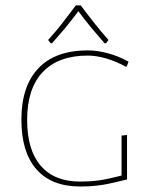

<svg xmlns="http://www.w3.org/2000/svg" viewBox="-20 -678 572 701"><path d="M300.8 -494.1Q334 -494.1 374.5 -483.4Q412.6 -473.1 449.2 -453.1L442.9 -435.1H438Q402.3 -454.6 368.2 -464.4Q331.5 -475.1 300.8 -475.1Q193.4 -475.1 136.2 -415Q79.1 -355 79.1 -240.2Q79.1 -130.4 128.4 -73.2Q178.2 -15.1 272 -15.1Q285.6 -15.1 308.1 -16.1Q319.3 -16.6 341.8 -19.5Q356.9 -21.5 378.9 -26.4Q386.2 -27.8 401.9 -31.7Q417.5 -35.6 423.8 -37.1V-183.1L443.8 -185.1V-22.9Q435.1 -20.5 395 -11.2Q369.6 -5.4 353.5 -2.9Q334 0 314 1.5Q293.9 2.9 272 2.9Q168 2.9 112.8 -60.1Q58.1 -122.6 58.1 -241.2Q58.1 -363.8 120.6 -429.2Q182.6 -494.1 300.8 -494.1ZM155.8 -532.2Q186 -565.9 205.1 -590.3Q228 -619.6 256.8 -658.2H274.9Q294.9 -631.3 327.1 -590.3Q350.1 -561.5 376 -532.2L367.2 -520H361.8Q329.1 -557.6 312.5 -577.6Q288.6 -606.9 266.1 -637.2Q243.7 -606.9 219.7 -577.6Q210.4 -566.4 169.9 -520H165Z"/></svg>

Font: Datalegreya
Style: Dot
Weight: 700
Designer: Figs Lab
Foundry: Figs Lab
Version: Version 1.002;PS 001.002;hotconv 1.0.70;makeotf.lib2.5.58329